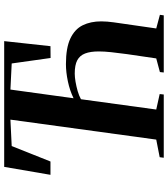

<svg xmlns="http://www.w3.org/2000/svg" viewBox="36 -818 783 894"><g transform="rotate(-90 427.0 -371.5)"><path d="M139 0 141.5 -19 223.5 -35 316.5 -714 193.5 -708 121.5 -527.5H59.5L96.5 -743H682L658.5 -527.5L603.5 -527L578 -708L456.5 -714L416 -420Q452 -437.5 494.8 -446.5Q537.5 -455.5 575 -455.5Q650.5 -455.5 694 -435Q737.5 -414.5 755.8 -377.5Q774 -340.5 774 -291Q774 -277.5 772.8 -262.8Q771.5 -248 769.5 -233L741 -35L804.5 -18L802 0H536L538 -18L601.5 -35L621.5 -171.5Q627 -212 630.5 -244.5Q634 -277 634 -302.5Q634 -341.5 624.5 -366.2Q615 -391 592.8 -402.8Q570.5 -414.5 531 -414.5Q515 -414.5 493 -410.8Q471 -407 449.2 -400.8Q427.5 -394.5 411.5 -385.5L363.5 -35L435.5 -19L433.5 0Z"/></g></svg>

Font: Merriweather 144pt SemiBold
Style: Italic
Weight: 600
Italic angle: -7.8°
Version: Version 2.101